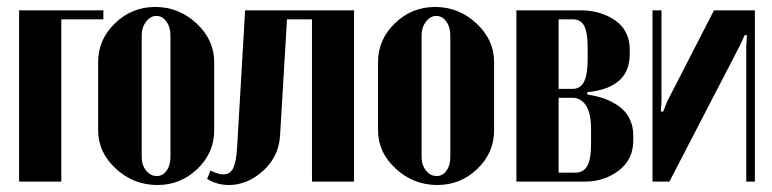

<svg xmlns="http://www.w3.org/2000/svg" viewBox="-20 -525 2233 555"><path d="M35.2 0V-495.1H278.8V-469.2H157.2V0Z M428.7 -504.9Q497.1 -504.9 548.1 -457.3Q599.1 -409.7 599.1 -346.2V-147.9Q599.1 -83.5 550.8 -36.9Q502.4 9.8 435.1 9.8Q366.2 9.8 314.9 -37.4Q263.7 -84.5 263.7 -147.9V-346.2Q263.7 -410.6 312.5 -457.8Q361.3 -504.9 428.7 -504.9ZM389.6 -422.9V-70.8Q389.6 -47.9 402.3 -32Q415 -16.1 433.1 -16.1Q450.2 -16.1 461.4 -31.5Q472.7 -46.9 472.7 -70.8V-422.9Q472.7 -446.8 460.9 -462.9Q449.2 -479 432.1 -479Q415 -479 402.3 -462.4Q389.6 -445.8 389.6 -422.9Z M578.6 -7.8 588.4 -32.2Q609.9 -21 625.5 -21Q646 -21 654.5 -39.8Q663.1 -58.6 665.5 -100.1L688.5 -495.1H1003.4V0H881.8V-469.2H809.6L789.6 -133.8Q786.1 -72.3 740.5 -31.2Q694.8 9.8 641.6 9.8Q607.4 9.8 578.6 -7.8Z M1237.8 -504.9Q1306.2 -504.9 1357.2 -457.3Q1408.2 -409.7 1408.2 -346.2V-147.9Q1408.2 -83.5 1359.9 -36.9Q1311.5 9.8 1244.1 9.8Q1175.3 9.8 1124 -37.4Q1072.8 -84.5 1072.8 -147.9V-346.2Q1072.8 -410.6 1121.6 -457.8Q1170.4 -504.9 1237.8 -504.9ZM1198.7 -422.9V-70.8Q1198.7 -47.9 1211.4 -32Q1224.1 -16.1 1242.2 -16.1Q1259.3 -16.1 1270.5 -31.5Q1281.7 -46.9 1281.7 -70.8V-422.9Q1281.7 -446.8 1270 -462.9Q1258.3 -479 1241.2 -479Q1224.1 -479 1211.4 -462.4Q1198.7 -445.8 1198.7 -422.9Z M1800.3 -382.8V-368.2Q1800.3 -274.4 1687.5 -259.8L1677.7 -258.8V-252L1687.5 -250Q1708.5 -246.6 1728.5 -239.3Q1748.5 -231.9 1767.8 -218.8Q1787.1 -205.6 1798.8 -183.8Q1810.5 -162.1 1810.5 -134.8V-118.2Q1810.5 -64 1768.6 -32Q1726.6 0 1670.4 0H1472.7V-495.1H1658.7Q1678.2 -495.1 1697.3 -491.5Q1716.3 -487.8 1735.1 -479.2Q1753.9 -470.7 1768.3 -458.3Q1782.7 -445.8 1791.5 -426.3Q1800.3 -406.7 1800.3 -382.8ZM1594.7 -268.1H1635.7Q1657.7 -268.1 1668.2 -288.6Q1678.7 -309.1 1678.7 -356V-386.2Q1678.7 -432.1 1668.5 -450.7Q1658.2 -469.2 1635.7 -469.2H1594.7ZM1688.5 -108.9V-152.8Q1688.5 -198.2 1673.8 -220.2Q1659.2 -242.2 1635.7 -242.2H1594.7V-25.9H1642.6Q1666 -25.9 1677.2 -44.7Q1688.5 -63.5 1688.5 -108.9Z M2043.9 -495.1H2162.1V0H2137.2V-394L2139.2 -422.9L2132.8 -423.8L2120.1 -396L1915 0H1866.2V-495.1H1892.1V-231.9L1890.1 -203.1L1897 -202.1L1908.2 -231Z"/></svg>

Font: Moniqa Black Heading
Style: Regular
Weight: 900
Designer: Rajesh Rajput
Foundry: Rajesh Rajput
Version: Version 1.000